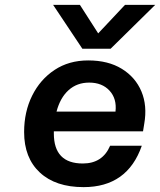

<svg xmlns="http://www.w3.org/2000/svg" viewBox="-20 -759 657 788"><path d="M434 -559H318L198 -739H308L383 -622L493 -739H617ZM79 -217Q79 -300 112 -366.5Q145 -433 204 -472Q263 -511 342 -511Q424 -511 480 -476.5Q536 -442 560.5 -383.5Q585 -325 572 -251L567 -220H201Q201 -216 201 -211Q201 -88 320 -88Q401 -88 432 -161H562Q503 9 323 9Q208 9 143.5 -51Q79 -111 79 -217ZM346 -420Q296 -420 261.5 -389Q227 -358 212 -301H454Q460 -354 429.5 -387Q399 -420 346 -420Z"/></svg>

Font: Overused Grotesk SemiBold
Style: Italic
Weight: 600
Italic angle: -10°
Version: Version 0.003